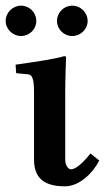

<svg xmlns="http://www.w3.org/2000/svg" viewBox="-21 -645 370 677"><path d="M99 -321V-83C99 -22 129 12 208 12C257 12 305 -32 329 -79L298 -104C273 -72 247 -48 229 -48C220 -48 209 -61 209 -83V-321C209 -371 212 -444 212 -444C212 -446 207 -447 205 -447C174 -437 104 -427 34 -417L36 -387L77 -383C91 -382 99 -371 99 -321ZM-1 -571C-1 -542 24 -518 53 -518C83 -518 107 -542 107 -571C107 -601 83 -625 53 -625C24 -625 -1 -601 -1 -571ZM180 -571C180 -542 204 -518 234 -518C263 -518 288 -542 288 -571C288 -601 263 -625 234 -625C204 -625 180 -601 180 -571Z"/></svg>

Font: Libertinus Serif Semibold
Style: Regular
Weight: 600
Designer: Philipp H. Poll, Khaled Hosny
Foundry: Caleb Maclennan
Version: Version 7.050;RELEASE